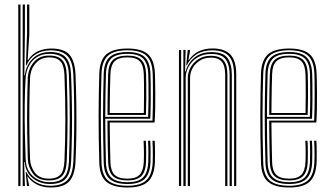

<svg xmlns="http://www.w3.org/2000/svg" viewBox="-20 -820 1460 846"><path d="M60.5 0V-800H70.2V0ZM80 0V-800H89.8V-683.5L87.2 -488H89.5Q94.5 -532.5 123.9 -561.6Q153.2 -590.8 201.5 -590.8Q249.8 -590.5 270.5 -566.4Q291.2 -542.2 293.2 -490.2Q296 -419.8 296.9 -357.4Q297.8 -295 297 -234.9Q296.2 -174.8 293.5 -110.2Q291.2 -57.8 270.5 -33.5Q249.8 -9.2 201 -9.2Q156.5 -9.2 124.8 -34.6Q93 -60 88.5 -106.8H86.2L89.8 0ZM198.8 -17.2Q242.5 -17.2 262.1 -38.9Q281.8 -60.5 283.8 -110.2Q287.2 -203.2 287.4 -294.2Q287.5 -385.2 283.5 -489.8Q281.8 -540.2 261.4 -561.5Q241 -582.8 197.8 -582.8Q164 -582.8 141.2 -567.4Q118.5 -552 106.6 -528Q94.8 -504 93 -478Q89.5 -422.2 88.9 -358.9Q88.2 -295.5 89.6 -233.2Q91 -171 93 -118.2Q94.2 -85.5 108.9 -63Q123.5 -40.5 147.1 -28.9Q170.8 -17.2 198.8 -17.2ZM196 -25Q147 -25 125.4 -54.6Q103.8 -84.2 102.5 -119.2Q100.8 -171.2 99.9 -234Q99 -296.8 99.8 -360.4Q100.5 -424 102.5 -477.5Q104.2 -515.8 128.4 -545.5Q152.5 -575.2 197.2 -575.2Q236.5 -575.2 254.4 -555.2Q272.2 -535.2 274 -489.2Q276.2 -424.2 277.1 -361.8Q278 -299.2 277.2 -237Q276.5 -174.8 274 -110.2Q272 -63.8 253.6 -44.4Q235.2 -25 196 -25ZM195.8 -32.8Q229.5 -32.8 245.9 -50.1Q262.2 -67.5 264 -110.5Q267.8 -200.8 267.9 -292.4Q268 -384 264 -489Q262.5 -532.5 246.1 -549.9Q229.8 -567.2 197 -567.2Q160 -567.2 137.1 -541.1Q114.2 -515 112.5 -476.5Q110.2 -421.2 109.5 -357.9Q108.8 -294.5 109.6 -232.4Q110.5 -170.2 112.5 -118.8Q113.5 -87.2 133.1 -60Q152.8 -32.8 195.8 -32.8ZM203 6.2Q169 6.2 143 -6.9Q117 -20 102.8 -41.5H100.2L108.2 -4.8L108.5 0H98.8L93.2 -62H95.8Q110.5 -33.2 138 -17.4Q165.5 -1.5 201 -1.5Q253 -1.5 276.9 -26.5Q300.8 -51.5 303.2 -110.2Q305.8 -171.5 306.6 -232.8Q307.5 -294 306.8 -357.9Q306 -421.8 303.2 -490.2Q300.8 -549 277 -573.6Q253.2 -598.2 203.2 -598.2Q164.2 -598.2 136.6 -580.4Q109 -562.5 96.5 -531.8H94.2L99.2 -673.2V-800H109.2V-667.5L101.8 -556H104.2Q121.2 -582.5 147.9 -594.4Q174.5 -606.2 206.2 -606.2Q262.2 -606.2 286.2 -578.6Q310.2 -551 312.8 -491Q315.5 -420 316.4 -357.4Q317.2 -294.8 316.5 -234.5Q315.8 -174.2 312.8 -109.5Q310.2 -48.8 285.4 -21.2Q260.5 6.2 203 6.2Z M542.2 6.2Q478.8 6.2 449 -18.8Q419.2 -43.8 417.5 -103.2Q415.8 -161.5 415.1 -213.4Q414.5 -265.2 414.5 -312.9Q414.5 -360.5 415.4 -405.8Q416.2 -451 417.5 -495.8Q419.5 -555 448.6 -580.6Q477.8 -606.2 542 -606.2Q604 -606.2 632 -581Q660 -555.8 662.5 -496.8Q663 -488.5 663.5 -464.6Q664 -440.8 664.2 -408.4Q664.5 -376 663.9 -342.1Q663.2 -308.2 661.2 -280H463.5Q463.8 -250.5 464.1 -222.4Q464.5 -194.2 465.1 -165.5Q465.8 -136.8 466.5 -105.2Q467.8 -66.8 485 -49.8Q502.2 -32.8 542.2 -32.8Q578.2 -32.8 594.9 -49.6Q611.5 -66.5 613.5 -105.8Q614.5 -124.8 614.2 -152.9Q614 -181 612.8 -200H622.5Q624 -176.5 624.1 -148.6Q624.2 -120.8 623.5 -105.2Q621.2 -62.2 602.2 -43.6Q583.2 -25 542.2 -25Q497.5 -25 477.8 -43.8Q458 -62.5 456.5 -105Q455.5 -140.5 454.9 -171.5Q454.2 -202.5 454 -231.4Q453.8 -260.2 453.5 -288.5H651.8Q653 -314.8 653.5 -347.1Q654 -379.5 653.9 -410.6Q653.8 -441.8 653.5 -465.1Q653.2 -488.5 652.8 -496.2Q650.5 -551.5 624.5 -575Q598.5 -598.5 542 -598.5Q482.2 -598.5 455.6 -574.4Q429 -550.2 427.2 -494.8Q426 -451.8 425.1 -406.6Q424.2 -361.5 424.2 -313.5Q424.2 -265.5 424.9 -213.5Q425.5 -161.5 427.2 -104.5Q428.8 -49.5 455.4 -25.5Q482 -1.5 542.2 -1.5Q598.2 -1.5 624.1 -25.2Q650 -49 652.8 -104.2Q653.2 -113.5 653.4 -130.6Q653.5 -147.8 653.1 -166.6Q652.8 -185.5 651.8 -200H661.5Q663 -178.2 663.1 -148.9Q663.2 -119.5 662.5 -103.8Q659.5 -44.8 631.5 -19.2Q603.5 6.2 542.2 6.2ZM542.2 -9.2Q488.8 -9.2 463.6 -30.9Q438.5 -52.5 437 -104.5Q435.5 -160 434.8 -211Q434 -262 434 -309.9Q434 -357.8 434.9 -403.6Q435.8 -449.5 437 -494.5Q438.5 -546 463 -568.4Q487.5 -590.8 542 -590.8Q594 -590.8 617.4 -568.6Q640.8 -546.5 643 -496Q643.5 -485.8 644 -452.4Q644.5 -419 644.2 -376.6Q644 -334.2 642.2 -296.8H443.8Q443.8 -253.5 444.5 -204.1Q445.2 -154.8 446.8 -104.8Q448.2 -57.5 470.8 -37.4Q493.2 -17.2 542.2 -17.2Q588.5 -17.2 609.6 -37.6Q630.8 -58 633.2 -105Q634 -119.2 633.9 -148.5Q633.8 -177.8 632.2 -200H642Q643.5 -177.8 643.6 -148.5Q643.8 -119.2 643 -104.5Q640.5 -53.5 617 -31.4Q593.5 -9.2 542.2 -9.2ZM443.8 -305.2H632.8Q634.2 -343.5 634.4 -383.2Q634.5 -423 634.1 -453.8Q633.8 -484.5 633.2 -495.5Q631.2 -541.8 610.4 -562.2Q589.5 -582.8 542 -582.8Q491 -582.8 469.6 -561.5Q448.2 -540.2 446.8 -494Q445.2 -446.8 444.6 -399.1Q444 -351.5 443.8 -305.2ZM453.8 -313.5Q453.8 -342 454 -371Q454.2 -400 454.9 -430.4Q455.5 -460.8 456.5 -493.8Q458 -537.5 477.9 -556.2Q497.8 -575 542 -575Q585 -575 603.4 -555.9Q621.8 -536.8 623.5 -495Q624 -483.2 624.4 -453.8Q624.8 -424.2 624.6 -386.9Q624.5 -349.5 623.2 -313.5ZM463.5 -322H613.8Q614.5 -358.2 614.6 -393.9Q614.8 -429.5 614.4 -456.8Q614 -484 613.5 -494.5Q612 -532.8 595.8 -550Q579.5 -567.2 542 -567.2Q502.2 -567.2 485 -549.9Q467.8 -532.5 466.5 -493.5Q465.5 -462 464.9 -433.2Q464.2 -404.5 464 -377.2Q463.8 -350 463.5 -322Z M1011.5 0V-490Q1011.5 -514.2 1007.1 -534Q1002.8 -553.8 992.1 -568.2Q981.5 -582.8 962.6 -590.5Q943.8 -598.2 914.5 -598.2Q873.8 -598.2 845.5 -580.1Q817.2 -562 803 -531.8H800.5L807.2 -600H817V-593L810.2 -556H812.5Q831 -582.8 857.4 -594.6Q883.8 -606.5 916.2 -606.5Q941.2 -606.5 959.4 -600.9Q977.5 -595.2 989.4 -585.1Q1001.2 -575 1008.2 -560.6Q1015.2 -546.2 1018.1 -528.6Q1021 -511 1021 -490.5V0ZM768.5 0V-600H778.2V0ZM807.5 0V-476.5Q807.5 -500.5 819.6 -522.8Q831.8 -545 854.5 -559.6Q877.2 -574.2 909.2 -574.2Q930.8 -574.2 945 -568.1Q959.2 -562 967.4 -550.8Q975.5 -539.5 978.8 -523.9Q982 -508.2 982 -489V0H972.2V-489Q972.2 -512.8 966.9 -530Q961.5 -547.2 947.6 -556.6Q933.8 -566 908.2 -566Q881.8 -566 861.2 -553.5Q840.8 -541 829.1 -520.6Q817.5 -500.2 817.5 -476.8L817.2 0ZM788 0V-600H797.8L795.5 -505.2H797.8Q808.2 -543.5 837.8 -567Q867.2 -590.5 912.2 -590.2Q964.2 -590.2 982.9 -563.9Q1001.5 -537.5 1001.5 -489.8V0H991.8V-489.5Q991.8 -534.2 974.5 -558.2Q957.2 -582.2 910.8 -582.2Q875.2 -582.2 850.1 -566.8Q825 -551.2 811.6 -526.9Q798.2 -502.5 798.2 -476.5V0Z M1254.8 6.2Q1191.2 6.2 1161.5 -18.8Q1131.8 -43.8 1130 -103.2Q1128.2 -161.5 1127.6 -213.4Q1127 -265.2 1127 -312.9Q1127 -360.5 1127.9 -405.8Q1128.8 -451 1130 -495.8Q1132 -555 1161.1 -580.6Q1190.2 -606.2 1254.5 -606.2Q1316.5 -606.2 1344.5 -581Q1372.5 -555.8 1375 -496.8Q1375.5 -488.5 1376 -464.6Q1376.5 -440.8 1376.8 -408.4Q1377 -376 1376.4 -342.1Q1375.8 -308.2 1373.8 -280H1176Q1176.2 -250.5 1176.6 -222.4Q1177 -194.2 1177.6 -165.5Q1178.2 -136.8 1179 -105.2Q1180.2 -66.8 1197.5 -49.8Q1214.8 -32.8 1254.8 -32.8Q1290.8 -32.8 1307.4 -49.6Q1324 -66.5 1326 -105.8Q1327 -124.8 1326.8 -152.9Q1326.5 -181 1325.2 -200H1335Q1336.5 -176.5 1336.6 -148.6Q1336.8 -120.8 1336 -105.2Q1333.8 -62.2 1314.8 -43.6Q1295.8 -25 1254.8 -25Q1210 -25 1190.2 -43.8Q1170.5 -62.5 1169 -105Q1168 -140.5 1167.4 -171.5Q1166.8 -202.5 1166.5 -231.4Q1166.2 -260.2 1166 -288.5H1364.2Q1365.5 -314.8 1366 -347.1Q1366.5 -379.5 1366.4 -410.6Q1366.2 -441.8 1366 -465.1Q1365.8 -488.5 1365.2 -496.2Q1363 -551.5 1337 -575Q1311 -598.5 1254.5 -598.5Q1194.8 -598.5 1168.1 -574.4Q1141.5 -550.2 1139.8 -494.8Q1138.5 -451.8 1137.6 -406.6Q1136.8 -361.5 1136.8 -313.5Q1136.8 -265.5 1137.4 -213.5Q1138 -161.5 1139.8 -104.5Q1141.2 -49.5 1167.9 -25.5Q1194.5 -1.5 1254.8 -1.5Q1310.8 -1.5 1336.6 -25.2Q1362.5 -49 1365.2 -104.2Q1365.8 -113.5 1365.9 -130.6Q1366 -147.8 1365.6 -166.6Q1365.2 -185.5 1364.2 -200H1374Q1375.5 -178.2 1375.6 -148.9Q1375.8 -119.5 1375 -103.8Q1372 -44.8 1344 -19.2Q1316 6.2 1254.8 6.2ZM1254.8 -9.2Q1201.2 -9.2 1176.1 -30.9Q1151 -52.5 1149.5 -104.5Q1148 -160 1147.2 -211Q1146.5 -262 1146.5 -309.9Q1146.5 -357.8 1147.4 -403.6Q1148.2 -449.5 1149.5 -494.5Q1151 -546 1175.5 -568.4Q1200 -590.8 1254.5 -590.8Q1306.5 -590.8 1329.9 -568.6Q1353.2 -546.5 1355.5 -496Q1356 -485.8 1356.5 -452.4Q1357 -419 1356.8 -376.6Q1356.5 -334.2 1354.8 -296.8H1156.2Q1156.2 -253.5 1157 -204.1Q1157.8 -154.8 1159.2 -104.8Q1160.8 -57.5 1183.2 -37.4Q1205.8 -17.2 1254.8 -17.2Q1301 -17.2 1322.1 -37.6Q1343.2 -58 1345.8 -105Q1346.5 -119.2 1346.4 -148.5Q1346.2 -177.8 1344.8 -200H1354.5Q1356 -177.8 1356.1 -148.5Q1356.2 -119.2 1355.5 -104.5Q1353 -53.5 1329.5 -31.4Q1306 -9.2 1254.8 -9.2ZM1156.2 -305.2H1345.2Q1346.8 -343.5 1346.9 -383.2Q1347 -423 1346.6 -453.8Q1346.2 -484.5 1345.8 -495.5Q1343.8 -541.8 1322.9 -562.2Q1302 -582.8 1254.5 -582.8Q1203.5 -582.8 1182.1 -561.5Q1160.8 -540.2 1159.2 -494Q1157.8 -446.8 1157.1 -399.1Q1156.5 -351.5 1156.2 -305.2ZM1166.2 -313.5Q1166.2 -342 1166.5 -371Q1166.8 -400 1167.4 -430.4Q1168 -460.8 1169 -493.8Q1170.5 -537.5 1190.4 -556.2Q1210.2 -575 1254.5 -575Q1297.5 -575 1315.9 -555.9Q1334.2 -536.8 1336 -495Q1336.5 -483.2 1336.9 -453.8Q1337.2 -424.2 1337.1 -386.9Q1337 -349.5 1335.8 -313.5ZM1176 -322H1326.2Q1327 -358.2 1327.1 -393.9Q1327.2 -429.5 1326.9 -456.8Q1326.5 -484 1326 -494.5Q1324.5 -532.8 1308.2 -550Q1292 -567.2 1254.5 -567.2Q1214.8 -567.2 1197.5 -549.9Q1180.2 -532.5 1179 -493.5Q1178 -462 1177.4 -433.2Q1176.8 -404.5 1176.5 -377.2Q1176.2 -350 1176 -322Z"/></svg>

Font: Big Shoulders Inline Text Thin ExtraLight
Style: Regular
Weight: 250
Version: Version 2.002